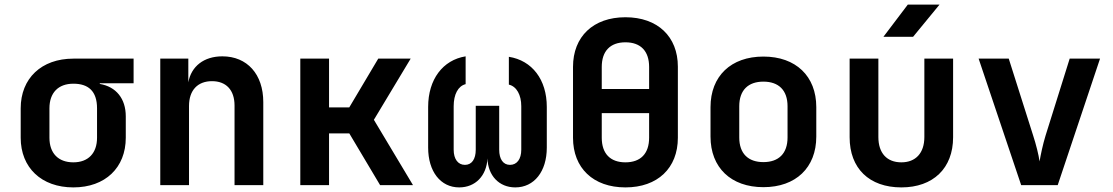

<svg xmlns="http://www.w3.org/2000/svg" viewBox="-20 -805 4840 835"><path d="M299 10C438 10 527 -76 527 -206V-299C527 -376 485 -428 414 -440V-443H561V-550H299C160 -550 70 -464 70 -334V-206C70 -76 160 10 299 10ZM299 -99C233 -99 195 -139 195 -206V-334C195 -401 233 -441 299 -441C364 -441 402 -409 402 -334V-206C402 -139 364 -99 299 -99Z M677 0H802V-344C802 -413 840 -452 902 -452C963 -452 1000 -414 1000 -346V0H1125V-361C1125 -482 1055 -560 947 -560C867 -560 812 -517 799 -447V-550H677Z M1286 0H1411V-225H1499L1633 0H1776L1606 -284L1766 -550H1625L1499 -338H1411V-550H1286Z M1977 10C2047 10 2096 -40 2100 -116C2102 -42 2150 10 2221 10C2303 10 2358 -59 2358 -163V-340C2358 -459 2294 -542 2193 -558V-437C2227 -429 2247 -392 2247 -343V-154C2247 -113 2228 -88 2198 -88C2168 -88 2151 -113 2151 -154V-345H2049V-154C2049 -113 2032 -88 2002 -88C1972 -88 1953 -113 1953 -154V-343C1953 -394 1972 -431 2005 -439V-560C1906 -544 1842 -460 1842 -340V-163C1842 -59 1896 10 1977 10Z M2700 10C2840 10 2928 -74 2928 -206V-515C2928 -646 2840 -730 2700 -730C2560 -730 2472 -646 2472 -514V-206C2472 -74 2560 10 2700 10ZM2597 -418V-514C2597 -583 2634 -621 2700 -621C2766 -621 2803 -583 2803 -514V-418ZM2700 -99C2634 -99 2597 -137 2597 -206V-313H2803V-206C2803 -137 2766 -99 2700 -99Z M3300 9C3441 9 3530 -76 3530 -211V-339C3530 -474 3441 -559 3300 -559C3159 -559 3070 -474 3070 -339V-211C3070 -76 3159 9 3300 9ZM3300 -100C3234 -100 3195 -137 3195 -207V-343C3195 -413 3234 -450 3300 -450C3366 -450 3405 -413 3405 -343V-207C3405 -137 3366 -100 3300 -100Z M3822 -645H3951L4066 -785H3928ZM3900 10C4038 10 4125 -73 4125 -208V-550H4000V-209C4000 -139 3962 -99 3900 -99C3837 -99 3800 -139 3800 -209V-550H3675V-208C3675 -73 3760 10 3900 10Z M4421 0H4580L4764 -550H4632L4527 -215C4515 -176 4506 -132 4501 -103C4497 -132 4486 -176 4473 -216L4367 -550H4236Z"/></svg>

Font: JetBrains Mono
Style: Bold
Weight: 558
Monospace: yes
Designer: Philipp Nurullin, Konstantin Bulenkov
Foundry: JetBrains
Version: Version 2.305